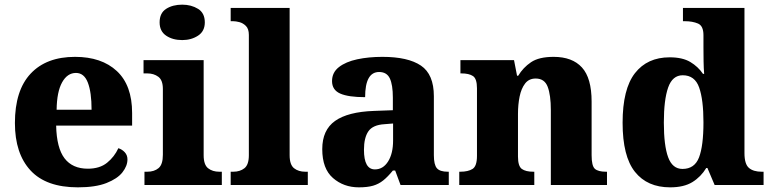

<svg xmlns="http://www.w3.org/2000/svg" viewBox="-20 -794 3313 824"><path d="M314 10Q178 10 111 -62.5Q44 -135 44 -266Q44 -406 111.5 -478Q179 -550 302 -550Q416 -550 481.5 -489Q547 -428 547 -309V-255H221Q223 -159 257 -114.5Q291 -70 357 -70Q408 -70 439.5 -95.5Q471 -121 488 -158Q504 -153 515.5 -140.5Q527 -128 527 -110Q527 -82 505.5 -54.5Q484 -27 437 -8.5Q390 10 314 10ZM373 -323Q373 -398 357 -439.5Q341 -481 306 -481Q269 -481 246.5 -440.5Q224 -400 223 -323Z M762 -622Q721 -622 693 -641Q665 -660 665 -698Q665 -738 693 -756Q721 -774 762 -774Q801 -774 830 -756Q859 -738 859 -698Q859 -660 830 -641Q801 -622 762 -622ZM600 0V-57H612Q642 -57 660.5 -72.5Q679 -88 679 -130V-412Q679 -450 659.5 -464.5Q640 -479 612 -479H596V-536H854V-128Q854 -87 873 -72Q892 -57 921 -57H932V0Z M970 0V-57H981Q1010 -57 1029 -72Q1048 -87 1048 -128V-644Q1048 -670 1035.5 -682.5Q1023 -695 1007.5 -699Q992 -703 981 -703H970V-760H1223V-128Q1223 -87 1242 -72Q1261 -57 1290 -57H1301V0Z M1520 10Q1455 10 1409 -30Q1363 -70 1363 -154Q1363 -236 1418 -275Q1473 -314 1585 -318L1666 -321V-375Q1666 -430 1653 -457.5Q1640 -485 1607 -485Q1547 -485 1547 -377Q1475 -377 1440 -392.5Q1405 -408 1405 -446Q1405 -483 1434.5 -506Q1464 -529 1513 -539.5Q1562 -550 1621 -550Q1731 -550 1786.5 -512.5Q1842 -475 1842 -381V-128Q1842 -87 1855 -72Q1868 -57 1902 -57H1906V0H1699L1676 -62H1666Q1644 -35 1624.5 -19.5Q1605 -4 1581 3Q1557 10 1520 10ZM1589 -67Q1624 -67 1645.5 -101Q1667 -135 1667 -191V-264L1630 -261Q1580 -258 1561 -230.5Q1542 -203 1542 -151Q1542 -67 1589 -67Z M1951 0V-57H1955Q1989 -57 2008 -69Q2027 -81 2027 -125V-415Q2027 -456 2010 -467.5Q1993 -479 1960 -479H1956V-536H2186L2199 -469H2204Q2225 -504 2259 -527Q2293 -550 2356 -550Q2436 -550 2477.5 -504.5Q2519 -459 2519 -358V-128Q2519 -82 2533 -69.5Q2547 -57 2581 -57H2585V0H2344V-322Q2344 -386 2330.5 -421.5Q2317 -457 2279 -457Q2250 -457 2233.5 -435.5Q2217 -414 2210 -379.5Q2203 -345 2203 -305V-122Q2203 -81 2219.5 -69Q2236 -57 2269 -57H2273V0Z M2856 10Q2758 10 2705 -56.5Q2652 -123 2652 -267Q2652 -412 2705 -480Q2758 -548 2854 -548Q2909 -548 2942.5 -528Q2976 -508 2997 -477H3002Q3000 -500 2999.5 -531Q2999 -562 2999 -591V-643Q2999 -683 2975.5 -693Q2952 -703 2919 -703H2911V-760H3175V-137Q3175 -90 3194 -73.5Q3213 -57 3249 -57H3257V0H3047L3016 -73H3011Q2988 -35 2951.5 -12.5Q2915 10 2856 10ZM2909 -69Q2961 -69 2980 -118.5Q2999 -168 2999 -269Q2999 -366 2980.5 -418.5Q2962 -471 2910 -471Q2866 -471 2847.5 -418.5Q2829 -366 2829 -268Q2829 -169 2847.5 -119Q2866 -69 2909 -69Z"/></svg>

Font: Noto Serif Devanagari ExtraBold
Style: Regular
Weight: 800
Designer: Universal Thirst, Indian Type Foundry and the Monotype Design Team
Foundry: Monotype Imaging Inc.
Version: Version 2.004; ttfautohint (v1.8.4.7-5d5b)